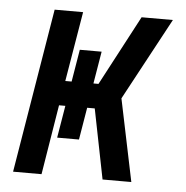

<svg xmlns="http://www.w3.org/2000/svg" viewBox="-43 -562 587 605"><g transform="rotate(5 250.0 -260.0)"><path d="M20 0 106 -520H196L159 -299H179L196 -401H265L248 -299H264L381 -520H480L340 -260L394 0H303L259 -221H235L218 -119H149L166 -221H146L110 0Z"/></g></svg>

Font: Iosevka Semibold Oblique
Style: Regular
Weight: 600
Italic angle: -9°
Monospace: yes
Designer: Belleve Invis
Foundry: Belleve Invis
Version: Version 32.5.0; ttfautohint (v1.8.4)